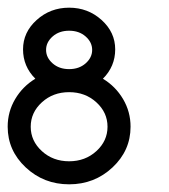

<svg xmlns="http://www.w3.org/2000/svg" viewBox="-20 -480 440 500"><path d="M231 -213.5Q202 -240 160 -240Q118 -240 89 -213.5Q60 -187 60 -150Q60 -113 89 -86.5Q118 -60 160 -60Q202 -60 231 -86.5Q260 -113 260 -150Q260 -187 231 -213.5ZM203 -385Q186 -400 160 -400Q134 -400 117 -385Q100 -370 100 -350Q100 -330 117 -315Q134 -300 160 -300Q186 -300 203 -315Q220 -330 220 -350Q220 -370 203 -385ZM248 -275Q281 -255 300.5 -222Q320 -189 320 -150Q320 -88 273 -44Q226 0 160 0Q94 0 47 -44Q0 -88 0 -150Q0 -189 19.5 -222Q39 -255 72 -275Q40 -307 40 -351.5Q40 -396 75.5 -428Q111 -460 160 -460Q209 -460 244.5 -428Q280 -396 280 -351.5Q280 -307 248 -275Z"/></svg>

Font: SOV_Station
Style: Bold
Weight: 700
Version: Version 1.00